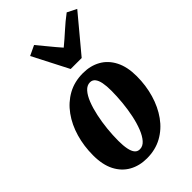

<svg xmlns="http://www.w3.org/2000/svg" viewBox="-262 -954 1055 1055"><g transform="rotate(-45 266.0 -426.0)"><path d="M304 -566.5Q362 -566.5 406.5 -541.5Q451 -516.5 476.2 -467.2Q501.5 -418 501.5 -345.5Q501.5 -273.5 482.5 -208.5Q463.5 -143.5 427.5 -93.2Q391.5 -43 339.8 -14.5Q288 14 222 14Q164 14 119.2 -11Q74.5 -36 49.2 -85Q24 -134 24 -207Q24 -279 42.8 -343.8Q61.5 -408.5 97.8 -458.8Q134 -509 185.8 -537.8Q237.5 -566.5 304 -566.5ZM295.5 -503.5Q272 -503.5 253.2 -482.5Q234.5 -461.5 220.8 -426.5Q207 -391.5 197.5 -347.2Q188 -303 183.2 -256Q178.5 -209 178.5 -165Q178.5 -128 183.8 -102Q189 -76 200 -62.5Q211 -49 230 -49Q253.5 -49 272.2 -70.2Q291 -91.5 305 -127Q319 -162.5 328.2 -206.5Q337.5 -250.5 342 -297.8Q346.5 -345 346.5 -388Q346.5 -424.5 341.5 -450Q336.5 -475.5 325.2 -489.5Q314 -503.5 295.5 -503.5ZM272.5 -630 165.5 -838 223.5 -865.5Q249 -835.5 275 -803.2Q301 -771 328.5 -740Q366 -771 401.5 -803.2Q437 -835.5 477 -865.5L531.5 -838L358 -630Z"/></g></svg>

Font: Merriweather 24pt SemiCondensed Black
Style: Italic
Weight: 900
Width: 4
Italic angle: -7.8°
Designer: Eben Sorkin
Foundry: Eben Sorkin
Version: Version 2.101